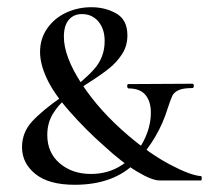

<svg xmlns="http://www.w3.org/2000/svg" viewBox="-20 -500 579 532"><path d="M333 -402Q333 -373 318.5 -350.5Q304 -328 283 -311Q262 -294 226 -271Q187 -246 164.5 -228Q142 -210 126.5 -184.5Q111 -159 111 -126Q111 -77 145.5 -47.5Q180 -18 232 -18Q281 -18 319 -43.5Q357 -69 377.5 -108.5Q398 -148 398 -188Q398 -219 383 -237Q368 -255 336 -255Q333 -255 332.5 -261Q332 -267 336 -267L513 -268Q517 -268 517 -262Q517 -256 513 -256Q487 -256 474.5 -250Q462 -244 457.5 -234.5Q453 -225 445 -201Q420 -118 359 -53Q298 12 187 12Q115 12 78 -18Q41 -48 41 -92Q41 -133 69 -163.5Q97 -194 153 -233Q211 -275 240.5 -308Q270 -341 270 -386Q270 -420 252.5 -440.5Q235 -461 207 -461Q184 -461 170.5 -445Q157 -429 157 -398Q157 -343 206.5 -267.5Q256 -192 336 -124Q396 -73 452 -43.5Q508 -14 537 -12Q539 -12 539 -6Q539 0 537 0H422Q401 0 360 -24.5Q319 -49 268 -96Q219 -139 173.5 -190.5Q128 -242 109 -284Q91 -323 91 -356Q91 -393 111 -421.5Q131 -450 163.5 -465Q196 -480 233 -480Q272 -480 302.5 -462.5Q333 -445 333 -402Z"/></svg>

Font: Cormorant SC Medium
Style: Regular
Weight: 500
Designer: Christian Thalmann (Catharsis Fonts)
Foundry: Catharsis Fonts
Version: Version 4.000